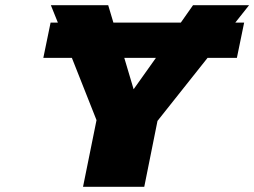

<svg xmlns="http://www.w3.org/2000/svg" viewBox="-20 -720 980 740"><path d="M300 0 352 -257 257 -497H147L175 -633H203L176 -700H397L417 -633H677L724 -700H940L887 -633H921L893 -497H780L587 -254L536 0ZM581 -497H459L495 -376Z"/></svg>

Font: Montserrat Black
Style: Italic
Weight: 900
Italic angle: -11.3°
Designer: Julieta Ulanovsky
Foundry: Julieta Ulanovsky
Version: Version 9.000; ttfautohint (v1.8.4.7-5d5b)